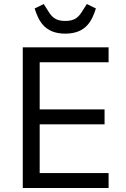

<svg xmlns="http://www.w3.org/2000/svg" viewBox="-20 -933 623 953"><path d="M304 -766C411 -766 438 -836 456 -891L411 -913L390 -880C372 -851 355 -829 304 -829C253 -829 236 -851 218 -880L197 -913L152 -891C170 -836 197 -766 304 -766ZM93 0H519V-74H177V-316H499V-390H177V-624H519V-698H93Z"/></svg>

Font: Braiins Sans
Style: Regular
Weight: 400
Designer: Mike Abbink, Paul van der Laan, Pieter van Rosmalen, Jiri Chlebus, Lubos Buracinsky
Foundry: Bold Monday, Sudetype
Version: Version 1.000;hotconv 1.0.109;makeotfexe 2.5.65596